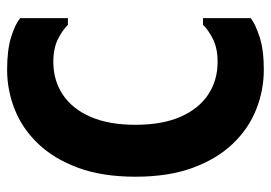

<svg xmlns="http://www.w3.org/2000/svg" viewBox="-131 -620 762 540"><g transform="rotate(-90 250.0 -350.0)"><path d="M23 -350Q23 -443 48 -511Q73 -579 115.5 -623.5Q158 -668 212 -689.5Q266 -711 324 -711Q380 -711 416.5 -699.5Q453 -688 469 -674V-540H450Q436 -555 410 -568Q384 -581 346 -581Q294 -581 254 -554.5Q214 -528 191.5 -476.5Q169 -425 169 -350Q169 -275 191.5 -223.5Q214 -172 254 -145.5Q294 -119 346 -119Q384 -119 410 -132Q436 -145 450 -160H469V-26Q453 -13 416.5 -1Q380 11 324 11Q266 11 212 -10.5Q158 -32 115.5 -76.5Q73 -121 48 -189Q23 -257 23 -350Z"/></g></svg>

Font: Phudu Light SemiBold
Style: Regular
Weight: 600
Version: Version 1.005;gftools[0.9.23]